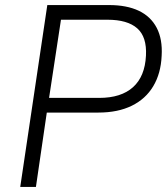

<svg xmlns="http://www.w3.org/2000/svg" viewBox="-20 -739 664 759"><path d="M60 0 167 -719H411Q481 -719 528.5 -696.5Q576 -674 599.5 -629Q623 -584 619 -518Q616 -449 586 -398.5Q556 -348 501 -321Q446 -294 369 -294H165L122 0ZM174 -352H372Q459 -352 506 -394.5Q553 -437 557 -519Q561 -593 522.5 -627Q484 -661 405 -661H221Z"/></svg>

Font: Nunitoga
Style: Light Italic
Weight: 300
Italic angle: -9°
Designer: Vernon Adams
Foundry: Vernon Adams
Version: Version 1.0